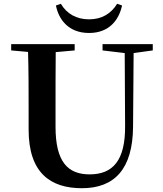

<svg xmlns="http://www.w3.org/2000/svg" viewBox="-20 -974 858 1013"><path d="M275 -945C290 -870 342 -800 450 -800C557 -800 608 -870 624 -945L598 -954C566 -902 517 -872 450 -872C382 -872 332 -902 301 -954ZM521 -708 638 -694 640 -312C642 -128 576 -54 453 -54C337 -54 273 -121 273 -305V-401C273 -501 273 -600 274 -699L374 -708V-741H39V-708L128 -700C131 -600 131 -500 131 -401V-290C131 -63 245 19 412 19C585 19 680 -83 682 -304L685 -694L786 -708V-741H521Z"/></svg>

Font: Noto Serif JP
Style: Bold
Weight: 700
Designer: Ryoko NISHIZUKA 西塚涼子 (kana & ideographs); Frank Grießhammer (Latin, Greek & Cyrillic); Wenlong ZHANG 张文龙 (bopomofo); San
Foundry: Adobe
Version: Version 2.001;hotconv 1.1.0;makeotfexe 2.6.0